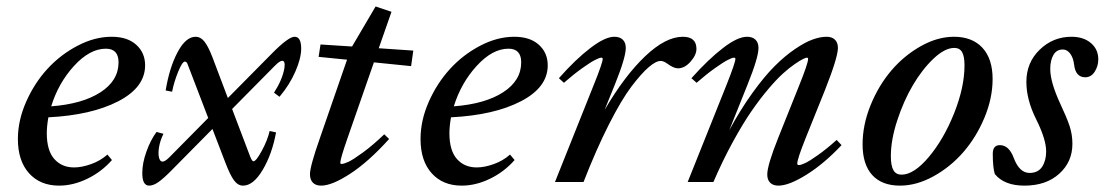

<svg xmlns="http://www.w3.org/2000/svg" viewBox="-20 -566 3436 597"><path d="M163.6 11.2Q105 11.2 70.3 -27.3Q35.6 -65.9 35.6 -133.8Q35.6 -191.4 61.3 -249.5Q86.9 -307.6 127.4 -351.8Q168 -396 221.2 -423.8Q274.4 -451.7 327.1 -451.7Q376 -451.7 403.6 -426.8Q431.2 -401.9 431.2 -362.8Q431.2 -294.4 347.9 -251.2Q264.6 -208 130.4 -201.2Q125.5 -173.3 125.5 -151.9Q125.5 -98.1 148.7 -71.8Q171.9 -45.4 210.4 -45.4Q234.4 -45.4 263.2 -55.7Q292 -65.9 314 -85.4L328.1 -68.4Q295.9 -31.7 251.7 -10.3Q207.5 11.2 163.6 11.2ZM309.1 -414.6Q259.3 -414.6 210.4 -361.3Q161.6 -308.1 139.2 -235.4Q236.3 -242.7 292.5 -279.1Q348.6 -315.4 348.6 -372.1Q348.6 -414.6 309.1 -414.6Z M443.8 11.2Q422.4 11.2 422.4 -27.8Q422.4 -58.6 435.3 -94.7Q448.2 -130.9 466.8 -155.8L488.3 -149.9Q478 -129.4 474.6 -108.9Q471.2 -88.4 474.4 -75.9Q477.5 -63.5 485.4 -63.5Q493.2 -63.5 506.8 -77.1L627.4 -199.2L563 -367.2Q560.1 -374.5 554.7 -374.5Q546.9 -374.5 533.9 -342.8Q521 -311 515.1 -280.8L495.1 -284.7Q506.8 -356 532.2 -403.8Q557.6 -451.7 588.4 -451.7Q603.5 -451.7 615.2 -437.3Q627 -422.9 640.1 -389.2L688.5 -261.2L824.7 -398.9Q876.5 -451.7 896 -451.7Q916.5 -451.7 916.5 -415Q916.5 -384.8 898.4 -343.5Q880.4 -302.2 849.1 -265.1L832 -277.8Q857.9 -317.9 864.3 -354Q867.7 -377 857.4 -377Q850.1 -377 835.4 -362.3L701.7 -227.1L758.3 -78.1Q763.7 -64.5 768.1 -64.5Q776.4 -64.5 794.2 -97.4Q812 -130.4 818.4 -158.7L838.4 -154.3Q825.7 -85.9 796.6 -37.4Q767.6 11.2 735.8 11.2Q719.7 11.2 707.5 -5.4Q695.3 -22 680.7 -60.5L640.6 -165L514.2 -37.1Q489.3 -11.7 473.1 -0.2Q457 11.2 443.8 11.2Z M978.5 11.2Q961.9 11.2 952.9 2Q943.8 -7.3 943.8 -24.4Q943.8 -48.8 975.1 -137.7L1059.1 -380.4L970.7 -389.2L976.6 -427.7L1074.7 -421.4L1147.9 -545.9L1197.3 -529.3L1157.7 -416L1265.1 -408.7L1258.3 -360.4L1142.6 -372.1L1061.5 -139.2Q1038.1 -72.3 1038.1 -60.1Q1038.1 -56.2 1042 -56.2Q1048.8 -56.2 1063.2 -62.7Q1077.6 -69.3 1108.4 -91.8Q1139.2 -114.3 1174.8 -148.4L1189.9 -133.8Q1126 -63 1069.1 -25.9Q1012.2 11.2 978.5 11.2Z M1415.5 11.2Q1356.9 11.2 1322.3 -27.3Q1287.6 -65.9 1287.6 -133.8Q1287.6 -191.4 1313.2 -249.5Q1338.9 -307.6 1379.4 -351.8Q1419.9 -396 1473.1 -423.8Q1526.4 -451.7 1579.1 -451.7Q1627.9 -451.7 1655.5 -426.8Q1683.1 -401.9 1683.1 -362.8Q1683.1 -294.4 1599.9 -251.2Q1516.6 -208 1382.3 -201.2Q1377.4 -173.3 1377.4 -151.9Q1377.4 -98.1 1400.6 -71.8Q1423.8 -45.4 1462.4 -45.4Q1486.3 -45.4 1515.1 -55.7Q1543.9 -65.9 1565.9 -85.4L1580.1 -68.4Q1547.9 -31.7 1503.7 -10.3Q1459.5 11.2 1415.5 11.2ZM1561 -414.6Q1511.2 -414.6 1462.4 -361.3Q1413.6 -308.1 1391.1 -235.4Q1488.3 -242.7 1544.4 -279.1Q1600.6 -315.4 1600.6 -372.1Q1600.6 -414.6 1561 -414.6Z M1705.6 0 1826.7 -303.2Q1854 -371.1 1854 -382.8Q1854 -386.7 1849.6 -386.7Q1844.2 -386.7 1830.3 -379.6Q1816.4 -372.6 1790.3 -354Q1764.2 -335.4 1733.4 -308.6L1717.8 -322.8Q1769 -380.9 1815.2 -416.3Q1861.3 -451.7 1890.1 -451.7Q1907.2 -451.7 1916.5 -442.6Q1925.8 -433.6 1925.8 -417Q1925.8 -387.2 1892.1 -303.7L1859.9 -224.1Q1921.9 -330.1 1985.8 -390.9Q2049.8 -451.7 2103 -451.7Q2145.5 -451.7 2145.5 -414.1Q2145.5 -395 2127.2 -374.3Q2108.9 -353.5 2087.9 -353.5Q2074.7 -353.5 2054.7 -368.2Q2043.5 -376.5 2034.2 -376.5Q2019.5 -376.5 1996.8 -356.9Q1974.1 -337.4 1943.4 -296.9Q1912.6 -256.3 1873.3 -179Q1834 -101.6 1794.4 0Z M2118.2 0 2239.3 -302.7Q2266.6 -371.6 2266.6 -382.8Q2266.6 -386.7 2262.2 -386.7Q2256.8 -386.7 2242.9 -379.6Q2229 -372.6 2202.9 -354Q2176.8 -335.4 2146 -308.6L2129.9 -322.8Q2182.1 -381.3 2227.8 -416.5Q2273.4 -451.7 2302.7 -451.7Q2319.8 -451.7 2329.1 -442.6Q2338.4 -433.6 2338.4 -417Q2338.4 -387.2 2304.7 -303.7L2247.6 -161.1Q2282.2 -225.1 2319.3 -276.6Q2356.4 -328.1 2388.4 -360.1Q2420.4 -392.1 2451.7 -413.3Q2482.9 -434.6 2506.6 -443.1Q2530.3 -451.7 2550.3 -451.7Q2566.9 -451.7 2576.2 -442.6Q2585.4 -433.6 2585.4 -417Q2585.4 -387.7 2545.4 -286.6L2484.9 -136.2Q2459 -71.3 2459 -57.6Q2459 -52.7 2463.9 -52.7Q2470.2 -52.7 2483.4 -58.8Q2496.6 -64.9 2523.2 -83.7Q2549.8 -102.5 2581.5 -130.9L2596.7 -114.7Q2542 -56.6 2487.5 -22.7Q2433.1 11.2 2400.4 11.2Q2383.8 11.2 2374.8 2.2Q2365.7 -6.8 2365.7 -23.4Q2365.7 -52.2 2399.9 -137.7L2463.4 -296.4Q2492.7 -368.7 2492.7 -382.8Q2492.7 -386.7 2488.8 -386.7Q2485.8 -386.7 2477.1 -382.6Q2468.3 -378.4 2451.4 -366.9Q2434.6 -355.5 2414.8 -337.6Q2395 -319.8 2368.9 -289.1Q2342.8 -258.3 2316.2 -219.7Q2289.6 -181.2 2258.3 -124Q2227.1 -66.9 2198.2 0Z M2778.3 11.2Q2722.2 11.2 2692.1 -21.7Q2662.1 -54.7 2662.1 -117.2Q2662.1 -177.7 2687 -239Q2711.9 -300.3 2751.5 -346.7Q2791 -393.1 2843 -422.4Q2895 -451.7 2946.3 -451.7Q3002.9 -451.7 3034.7 -417.5Q3066.4 -383.3 3066.4 -320.3Q3066.4 -261.2 3041.3 -200.7Q3016.1 -140.1 2976.1 -93.8Q2936 -47.4 2883.1 -18.1Q2830.1 11.2 2778.3 11.2ZM2783.2 -22.9Q2821.8 -22.9 2868.2 -78.1Q2914.6 -133.3 2946.8 -214.1Q2979 -294.9 2979 -362.8Q2979 -391.1 2971.4 -404.1Q2963.9 -417 2947.3 -417Q2918 -417 2882.8 -383.8Q2847.7 -350.6 2818.6 -301.3Q2789.6 -252 2769.8 -191.4Q2750 -130.9 2750 -80.6Q2750 -50.3 2758.1 -36.6Q2766.1 -22.9 2783.2 -22.9Z M3165.5 11.2Q3102.5 11.2 3073.2 -24.9Q3066.9 -45.4 3066.9 -87.9Q3066.9 -114.7 3088.9 -114.7Q3117.2 -114.7 3131.8 -75.7Q3149.4 -28.3 3181.2 -28.3Q3208 -28.3 3220.5 -47.6Q3232.9 -66.9 3232.9 -95.2Q3232.9 -132.8 3201.7 -195.3Q3171.4 -255.9 3171.4 -311.5Q3171.4 -371.6 3212.9 -411.6Q3254.4 -451.7 3311.5 -451.7Q3349.1 -451.7 3372.1 -432.1Q3395 -412.6 3395 -381.3Q3395 -360.4 3383.8 -343Q3372.6 -325.7 3354.5 -325.7Q3324.2 -325.7 3319.8 -365.2Q3317.4 -385.7 3307.9 -398.9Q3298.3 -412.1 3284.7 -412.1Q3265.1 -412.1 3255.4 -395Q3245.6 -377.9 3245.6 -351.6Q3245.6 -310.1 3277.8 -241.2Q3296.9 -200.7 3305.7 -174.3Q3314.5 -147.9 3314.5 -118.7Q3314.5 -62.5 3273.4 -25.6Q3232.4 11.2 3165.5 11.2Z"/></svg>

Font: Elstob 10pt Medium
Style: Italic
Weight: 500
Italic angle: -20°
Designer: Peter S. Baker
Version: Version 1.015